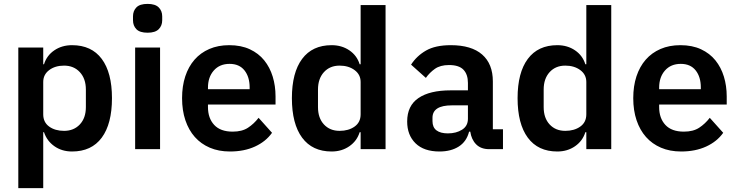

<svg xmlns="http://www.w3.org/2000/svg" viewBox="-20 -766 3791 986"><path d="M74 -522H202V-436H206Q220 -481 259 -507.5Q298 -534 350 -534Q450 -534 502.5 -463.5Q555 -393 555 -262Q555 -130 502.5 -59Q450 12 350 12Q298 12 259.5 -15Q221 -42 206 -87H202V200H74ZM309 -94Q359 -94 390 -127Q421 -160 421 -216V-306Q421 -362 390 -395.5Q359 -429 309 -429Q263 -429 232.5 -406Q202 -383 202 -345V-179Q202 -138 232.5 -116Q263 -94 309 -94Z M738 -598Q698 -598 680.5 -616Q663 -634 663 -662V-682Q663 -710 680.5 -728Q698 -746 738 -746Q777 -746 795 -728Q813 -710 813 -682V-662Q813 -634 795 -616Q777 -598 738 -598ZM674 -522H802V0H674Z M1161 12Q1103 12 1057.5 -7.5Q1012 -27 980.5 -62.5Q949 -98 932 -148.5Q915 -199 915 -262Q915 -324 931.5 -374Q948 -424 979 -459.5Q1010 -495 1055 -514.5Q1100 -534 1157 -534Q1218 -534 1263 -513Q1308 -492 1337 -456Q1366 -420 1380.5 -372.5Q1395 -325 1395 -271V-229H1048V-216Q1048 -159 1080 -124.5Q1112 -90 1175 -90Q1223 -90 1253.5 -110Q1284 -130 1308 -161L1377 -84Q1345 -39 1289.5 -13.5Q1234 12 1161 12ZM1159 -438Q1108 -438 1078 -404Q1048 -370 1048 -316V-308H1262V-317Q1262 -371 1235.5 -404.5Q1209 -438 1159 -438Z M1832 -87H1827Q1813 -42 1774 -15Q1735 12 1683 12Q1584 12 1531.5 -59Q1479 -130 1479 -262Q1479 -393 1531.5 -463.5Q1584 -534 1683 -534Q1735 -534 1774 -507.5Q1813 -481 1827 -436H1832V-740H1960V0H1832ZM1724 -94Q1770 -94 1801 -116Q1832 -138 1832 -179V-345Q1832 -383 1801 -406Q1770 -429 1724 -429Q1674 -429 1643.5 -395.5Q1613 -362 1613 -306V-216Q1613 -160 1643.5 -127Q1674 -94 1724 -94Z M2492 0Q2450 0 2425.5 -24.5Q2401 -49 2395 -90H2389Q2376 -39 2336 -13.5Q2296 12 2237 12Q2157 12 2114 -30Q2071 -72 2071 -142Q2071 -223 2129 -262.5Q2187 -302 2294 -302H2383V-340Q2383 -384 2360 -408Q2337 -432 2286 -432Q2241 -432 2213.5 -412.5Q2186 -393 2167 -366L2091 -434Q2120 -479 2168 -506.5Q2216 -534 2295 -534Q2401 -534 2456 -486Q2511 -438 2511 -348V-102H2563V0ZM2280 -81Q2323 -81 2353 -100Q2383 -119 2383 -156V-225H2301Q2201 -225 2201 -161V-144Q2201 -112 2221.5 -96.5Q2242 -81 2280 -81Z M2991 -87H2986Q2972 -42 2933 -15Q2894 12 2842 12Q2743 12 2690.5 -59Q2638 -130 2638 -262Q2638 -393 2690.5 -463.5Q2743 -534 2842 -534Q2894 -534 2933 -507.5Q2972 -481 2986 -436H2991V-740H3119V0H2991ZM2883 -94Q2929 -94 2960 -116Q2991 -138 2991 -179V-345Q2991 -383 2960 -406Q2929 -429 2883 -429Q2833 -429 2802.5 -395.5Q2772 -362 2772 -306V-216Q2772 -160 2802.5 -127Q2833 -94 2883 -94Z M3478 12Q3420 12 3374.5 -7.5Q3329 -27 3297.5 -62.5Q3266 -98 3249 -148.5Q3232 -199 3232 -262Q3232 -324 3248.5 -374Q3265 -424 3296 -459.5Q3327 -495 3372 -514.5Q3417 -534 3474 -534Q3535 -534 3580 -513Q3625 -492 3654 -456Q3683 -420 3697.5 -372.5Q3712 -325 3712 -271V-229H3365V-216Q3365 -159 3397 -124.5Q3429 -90 3492 -90Q3540 -90 3570.5 -110Q3601 -130 3625 -161L3694 -84Q3662 -39 3606.5 -13.5Q3551 12 3478 12ZM3476 -438Q3425 -438 3395 -404Q3365 -370 3365 -316V-308H3579V-317Q3579 -371 3552.5 -404.5Q3526 -438 3476 -438Z"/></svg>

Font: IBM Plex Arabic SemiBold
Style: Regular
Weight: 600
Designer: Mike Abbink, Paul van der Laan, Pieter van Rosmalen, Wael Morcos, Khajak Apelian
Foundry: Bold Monday
Version: Version 1.0